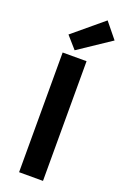

<svg xmlns="http://www.w3.org/2000/svg" viewBox="-187 -1061 725 1117"><g transform="rotate(20 175.5 -503.0)"><path d="M91 0V-741H239V0ZM152 -777 87 -851 273 -1006 351 -910Z"/></g></svg>

Font: Noto Sans TC Thin
Style: Bold
Weight: 700
Version: Version 2.004-H2;hotconv 1.0.118;makeotfexe 2.5.65603